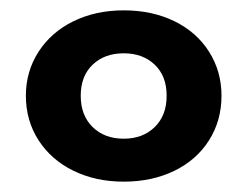

<svg xmlns="http://www.w3.org/2000/svg" viewBox="-20 -770 478 371"><path d="M30 -585Q30 -632 54.5 -670Q79 -708 122 -729Q165 -750 219 -750Q274 -750 317 -729Q360 -708 384 -670Q408 -632 408 -585Q408 -537 384 -499Q360 -461 317 -440Q274 -419 219 -419Q165 -419 122 -440Q79 -461 54.5 -499Q30 -537 30 -585ZM302 -585Q302 -623 279 -645Q256 -667 219 -667Q182 -667 159 -645Q136 -623 136 -585Q136 -547 159 -524.5Q182 -502 219 -502Q256 -502 279 -524.5Q302 -547 302 -585Z"/></svg>

Font: Chess Sans
Style: Bold
Weight: 700
Designer: Wolf Bōese
Foundry: Wolf Bōese
Version: Version 7.223